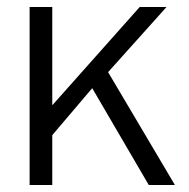

<svg xmlns="http://www.w3.org/2000/svg" viewBox="-20 -531 543 551"><path d="M95 -102V-230H131L381 -511H458L275 -307L260 -296ZM65 0V-511H130V0ZM407 0 230 -303 276 -348 482 0Z"/></svg>

Font: TikTok Sans 24pt Light
Style: Regular
Weight: 300
Version: Version 4.000